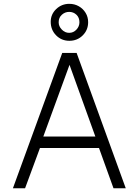

<svg xmlns="http://www.w3.org/2000/svg" viewBox="-20 -1006 741 1026"><path d="M49 0 312.5 -723H389.5L652 0H586.5L509 -215H193.5L114 0ZM211.5 -276.5H489.5L351.5 -659.5ZM451 -887.5Q451 -845.5 422 -816.8Q393 -788 350.5 -788Q308.5 -788 279.8 -817.2Q251 -846.5 251 -889.5Q251 -929.5 280.2 -957.5Q309.5 -985.5 350.5 -985.5Q378.5 -985.5 401.2 -972.5Q424 -959.5 437.5 -937.2Q451 -915 451 -887.5ZM404.5 -887Q404.5 -912 388.5 -927.2Q372.5 -942.5 349.5 -942.5Q327.5 -942.5 310.5 -927.2Q293.5 -912 293.5 -887Q293.5 -865 310.5 -847.8Q327.5 -830.5 349.5 -830.5Q372.5 -830.5 388.5 -847.8Q404.5 -865 404.5 -887Z"/></svg>

Font: Public Sans ExtraLight
Style: Regular
Weight: 250
Designer: The Public Sans Project Authors: Dan O. Williams and USWDS (Libre Franklin designed by Pablo Impallari and Rodrigo Fuenz
Version: Version 1.007